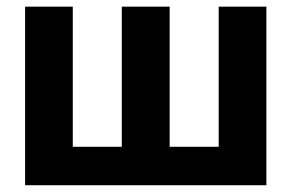

<svg xmlns="http://www.w3.org/2000/svg" viewBox="-20 -548 867 568"><path d="M195.3 -528.3V-113.8H340.3V-528.3H481.9V-113.8H627V-528.3H768.1V0H54.2V-528.3Z"/></svg>

Font: Robotiche
Style: Bold
Weight: 700
Designer: Google
Version: Version 2.001150; 2014